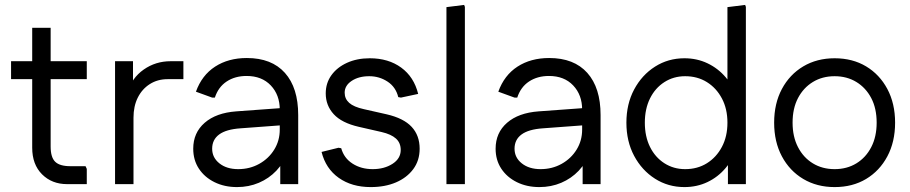

<svg xmlns="http://www.w3.org/2000/svg" viewBox="-20 -749 3701 781"><path d="M253 0Q191 0 151 -40Q111 -80 111 -148V-636H186V-153Q186 -109 204.5 -91Q223 -73 266 -73H328L333 -62V0ZM25 -427V-500H333V-427Z M448 0V-500H521V-355L499 -374Q516 -432 564.5 -466Q613 -500 674 -500H726V-427H662Q621 -427 589.5 -407Q558 -387 540.5 -352Q523 -317 523 -270V0Z M944 12Q893 12 852.5 -8Q812 -28 789 -63Q766 -98 766 -144Q766 -209 812.5 -249.5Q859 -290 941 -296L1133 -310V-240L958 -227Q900 -223 871.5 -202Q843 -181 843 -144Q843 -108 872.5 -84.5Q902 -61 949 -61Q996 -61 1034.5 -82.5Q1073 -104 1095.5 -140.5Q1118 -177 1118 -222V-303Q1118 -363 1081.5 -401.5Q1045 -440 983 -440Q936 -440 902 -417.5Q868 -395 854 -352H843L777 -376Q801 -443 855 -478Q909 -513 984 -513Q1085 -513 1139 -452.5Q1193 -392 1193 -281V0H1120V-145L1146 -126Q1134 -86 1104 -54.5Q1074 -23 1033 -5.5Q992 12 944 12Z M1488 12Q1411 12 1358 -25.5Q1305 -63 1288 -131L1357 -148L1368 -146Q1379 -106 1414 -83.5Q1449 -61 1496 -61Q1543 -61 1576.5 -82.5Q1610 -104 1610 -139Q1610 -168 1590.5 -185.5Q1571 -203 1532 -212L1440 -233Q1370 -249 1337.5 -284.5Q1305 -320 1305 -369Q1305 -411 1328 -443Q1351 -475 1391.5 -493.5Q1432 -512 1484 -512Q1560 -512 1612 -474Q1664 -436 1681 -367L1611 -352L1600 -354Q1590 -395 1556.5 -417Q1523 -439 1482 -439Q1439 -439 1410.5 -420Q1382 -401 1382 -372Q1382 -347 1400.5 -330.5Q1419 -314 1460 -305L1553 -284Q1622 -268 1654.5 -233Q1687 -198 1687 -144Q1687 -96 1661 -61Q1635 -26 1590.5 -7Q1546 12 1488 12Z M1796 0V-720L1868 -729L1871 -721V0Z M2174 12Q2123 12 2082.5 -8Q2042 -28 2019 -63Q1996 -98 1996 -144Q1996 -209 2042.5 -249.5Q2089 -290 2171 -296L2363 -310V-240L2188 -227Q2130 -223 2101.5 -202Q2073 -181 2073 -144Q2073 -108 2102.5 -84.5Q2132 -61 2179 -61Q2226 -61 2264.5 -82.5Q2303 -104 2325.5 -140.5Q2348 -177 2348 -222V-303Q2348 -363 2311.5 -401.5Q2275 -440 2213 -440Q2166 -440 2132 -417.5Q2098 -395 2084 -352H2073L2007 -376Q2031 -443 2085 -478Q2139 -513 2214 -513Q2315 -513 2369 -452.5Q2423 -392 2423 -281V0H2350V-145L2376 -126Q2364 -86 2334 -54.5Q2304 -23 2263 -5.5Q2222 12 2174 12Z M2764 12Q2698 12 2644.5 -22Q2591 -56 2559.5 -115Q2528 -174 2528 -250Q2528 -326 2559.5 -385Q2591 -444 2644.5 -478Q2698 -512 2764 -512Q2815 -512 2858 -491.5Q2901 -471 2932 -434.5Q2963 -398 2978 -348V-152Q2963 -103 2932 -66Q2901 -29 2858 -8.5Q2815 12 2764 12ZM2767 -61Q2817 -61 2855.5 -85Q2894 -109 2916.5 -151.5Q2939 -194 2939 -250Q2939 -306 2916.5 -348.5Q2894 -391 2855.5 -415Q2817 -439 2767 -439Q2720 -439 2682.5 -415Q2645 -391 2624 -348.5Q2603 -306 2603 -250Q2603 -194 2624 -151.5Q2645 -109 2682.5 -85Q2720 -61 2767 -61ZM2941 0V-187L2953 -250L2939 -313V-720L3011 -729L3014 -721V0Z M3375 12Q3303 12 3247.5 -21Q3192 -54 3160.5 -113Q3129 -172 3129 -250Q3129 -328 3160.5 -387Q3192 -446 3247.5 -479Q3303 -512 3375 -512Q3448 -512 3503 -479Q3558 -446 3589.5 -387Q3621 -328 3621 -250Q3621 -172 3589.5 -113Q3558 -54 3503 -21Q3448 12 3375 12ZM3375 -61Q3425 -61 3463.5 -84.5Q3502 -108 3524 -150.5Q3546 -193 3546 -250Q3546 -308 3524 -350Q3502 -392 3463.5 -415.5Q3425 -439 3375 -439Q3325 -439 3286.5 -415.5Q3248 -392 3226 -350Q3204 -308 3204 -250Q3204 -193 3226 -150.5Q3248 -108 3286.5 -84.5Q3325 -61 3375 -61Z"/></svg>

Font: Fustat
Style: Regular
Weight: 400
Designer: Mohamed Gaber, Khaled Hosny, Laura Garcia Mut
Foundry: Kief Type Foundry, Alif Type Foundry, Hard Type Foundry
Version: Version 1.007